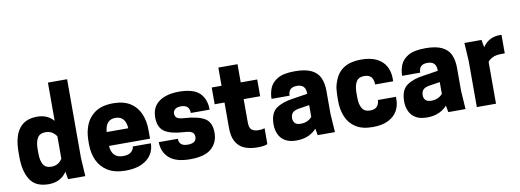

<svg xmlns="http://www.w3.org/2000/svg" viewBox="-63 -1173 4220 1558"><g transform="rotate(-10 2047.5 -393.5)"><path d="M235 13Q128 13 83 -57Q38 -127 38 -247V-283Q38 -543 235 -543Q321 -543 371 -485V-800H529V-150L538 0H396L385 -63Q334 13 235 13ZM281 -123Q339 -123 371 -173V-357Q339 -407 281 -407Q234 -407 214.5 -374.5Q195 -342 195 -283V-247Q195 -188 214.5 -155.5Q234 -123 281 -123Z M869 13Q781 13 724 -21.5Q667 -56 639.5 -115.5Q612 -175 612 -251Q612 -294 615 -324Q618 -354 628 -385Q650 -457 707.5 -500Q765 -543 863 -543Q947 -543 1001.5 -509Q1056 -475 1082 -415Q1108 -355 1108 -279V-208H770Q776 -107 870 -107Q916 -107 937.5 -127.5Q959 -148 959 -170H1108Q1108 -120 1082 -78.5Q1056 -37 1003 -12Q950 13 869 13ZM949 -322Q942 -423 860 -423Q778 -423 771 -322Z M1402 13Q1283 13 1228 -37.5Q1173 -88 1173 -168H1330Q1330 -107 1402 -107Q1473 -107 1473 -159Q1473 -186 1454.5 -198Q1436 -210 1394 -212Q1277 -219 1228 -254Q1179 -289 1179 -370Q1179 -431 1208.5 -469Q1238 -507 1288.5 -525Q1339 -543 1402 -543Q1523 -543 1574 -493.5Q1625 -444 1625 -356H1470Q1470 -422 1402 -423Q1367 -423 1351 -409Q1335 -395 1335 -375Q1335 -349 1352.5 -337.5Q1370 -326 1411 -324Q1523 -317 1577.5 -284.5Q1632 -252 1632 -165Q1632 -86 1577.5 -36.5Q1523 13 1402 13Z M1953 13Q1894 13 1849 -5.5Q1804 -24 1779 -67.5Q1754 -111 1754 -184V-392H1673V-530H1754V-680H1912V-530H2048V-392H1912V-201Q1912 -155 1931.5 -139Q1951 -123 1990 -123Q2017 -123 2038 -130V0Q2017 13 1953 13Z M2277 13Q2219 13 2183.5 -8.5Q2148 -30 2131.5 -66.5Q2115 -103 2115 -146Q2115 -241 2167.5 -278Q2220 -315 2305 -326L2427 -345V-351Q2427 -423 2355 -423Q2284 -423 2284 -355H2135Q2135 -399 2151.5 -442Q2168 -485 2216 -514Q2264 -543 2360 -543Q2445 -543 2494.5 -519Q2544 -495 2564.5 -450Q2585 -405 2585 -341V-150L2595 0H2453L2443 -55Q2381 13 2277 13ZM2335 -115Q2392 -115 2427 -155V-252L2337 -238Q2300 -231 2286 -214.5Q2272 -198 2272 -169Q2272 -149 2285 -132Q2298 -115 2335 -115Z M2904 13Q2820 13 2767 -20.5Q2714 -54 2689 -112.5Q2664 -171 2664 -247Q2664 -301 2667.5 -337.5Q2671 -374 2688 -415Q2739 -543 2904 -543Q2983 -543 3033.5 -517.5Q3084 -492 3108 -447.5Q3132 -403 3132 -347V-324H2983Q2983 -407 2907 -407Q2861 -407 2841.5 -374.5Q2822 -342 2822 -283V-247Q2822 -188 2841.5 -155.5Q2861 -123 2907 -123Q2948 -123 2965.5 -144.5Q2983 -166 2983 -196H3132V-174Q3132 -122 3108 -80Q3084 -38 3034 -12.5Q2984 13 2904 13Z M3353 13Q3295 13 3259.5 -8.5Q3224 -30 3207.5 -66.5Q3191 -103 3191 -146Q3191 -241 3243.5 -278Q3296 -315 3381 -326L3503 -345V-351Q3503 -423 3431 -423Q3360 -423 3360 -355H3211Q3211 -399 3227.5 -442Q3244 -485 3292 -514Q3340 -543 3436 -543Q3521 -543 3570.5 -519Q3620 -495 3640.5 -450Q3661 -405 3661 -341V-150L3671 0H3529L3519 -55Q3457 13 3353 13ZM3411 -115Q3468 -115 3503 -155V-252L3413 -238Q3376 -231 3362 -214.5Q3348 -198 3348 -169Q3348 -149 3361 -132Q3374 -115 3411 -115Z M3922 0H3764V-380L3755 -530H3896L3907 -468Q3958 -543 4048 -543L4063 -542V-390H4036Q3988 -390 3960.5 -375.5Q3933 -361 3922 -344Z"/></g></svg>

Font: Tanohe Sans
Style: Bold
Weight: 700
Designer: Village Type and Design LLC & Cristiano Sobral
Foundry: Cooper Hewitt Smithsonian Design Museum
Version: Version 1.00;September 29, 2021;FontCreator 13.0.0.2655 64-b